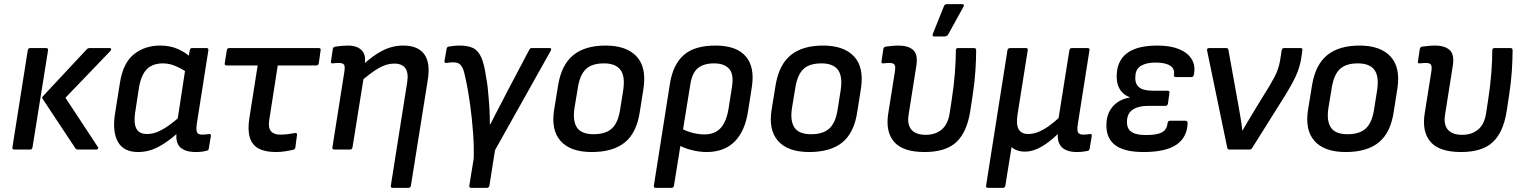

<svg xmlns="http://www.w3.org/2000/svg" viewBox="-20 -722 7360 927"><path d="M356 0Q348 0 344 -6L185 -246Q182 -251 186 -256L398 -483Q404 -490 414 -490H510Q515 -490 516.5 -486Q518 -482 513 -476L296 -250L452 -13Q456 -8 453 -4Q450 0 445 0ZM50 0Q38 0 40 -11L114 -479Q116 -490 126 -490H203Q213 -490 212 -479L137 -11Q135 0 126 0Z M646 12Q577 12 549.5 -37Q522 -86 535 -171L559 -322Q574 -418 626.5 -460Q679 -502 753 -502Q802 -502 839.5 -485Q877 -468 897 -448L889 -368Q862 -388 830 -402Q798 -416 767 -416Q718 -416 690 -389Q662 -362 651 -299L632 -175Q625 -125 639 -100Q653 -75 690 -75Q714 -75 737.5 -84Q761 -93 791 -113.5Q821 -134 861 -170L848 -88Q812 -56 779 -33.5Q746 -11 714.5 0.5Q683 12 646 12ZM926 12Q874 12 850 -11Q826 -34 833 -85L836 -106V-136L876 -397L888 -432L896 -479Q898 -490 907 -490H977Q988 -490 986 -479L930 -123Q926 -90 932.5 -81Q939 -72 956 -72Q965 -72 974 -73Q983 -74 990 -75Q1000 -76 998 -64L988 -5Q987 5 976 6Q965 9 953.5 10.5Q942 12 926 12Z M1312 12Q1260 12 1228.5 -5Q1197 -22 1186 -58.5Q1175 -95 1184 -152L1224 -406H1075Q1063 -406 1065 -416L1075 -479Q1077 -490 1087 -490H1519Q1530 -490 1528 -479L1519 -416Q1517 -406 1507 -406H1321L1280 -143Q1274 -106 1288 -89Q1302 -72 1332 -72Q1353 -72 1371.5 -74.5Q1390 -77 1406 -80Q1415 -81 1414 -70L1406 -10Q1405 -2 1396 1Q1379 5 1357 8.5Q1335 12 1312 12Z M1876 185Q1865 185 1867 174L1946 -325Q1960 -415 1883 -415Q1847 -415 1809 -393.5Q1771 -372 1713 -321L1724 -402Q1780 -454 1827.5 -478Q1875 -502 1927 -502Q1998 -502 2028.5 -460Q2059 -418 2045 -334L1964 174Q1962 185 1952 185ZM1595 0Q1583 0 1585 -11L1642 -372Q1647 -401 1641 -409.5Q1635 -418 1616 -418Q1610 -418 1602 -417.5Q1594 -417 1586 -416Q1576 -415 1578 -426L1587 -486Q1588 -491 1591 -493.5Q1594 -496 1599 -497Q1614 -499 1630.5 -500.5Q1647 -502 1659 -502Q1704 -502 1726 -479.5Q1748 -457 1741 -415L1738 -395L1737 -354L1682 -11Q1680 0 1670 0Z M2255 185Q2244 185 2246 174L2267 44Q2269 -13 2264 -81.5Q2259 -150 2249.5 -219.5Q2240 -289 2227 -346Q2221 -378 2213.5 -393.5Q2206 -409 2195.5 -415Q2185 -421 2169 -421Q2152 -421 2135 -418Q2125 -417 2126 -427L2136 -485Q2138 -495 2145 -497Q2157 -499 2170.5 -500.5Q2184 -502 2200 -502Q2238 -502 2263 -490.5Q2288 -479 2303 -446.5Q2318 -414 2327 -349Q2332 -325 2334.5 -300.5Q2337 -276 2339 -252Q2342 -221 2343.5 -189.5Q2345 -158 2345 -123H2348Q2360 -147 2374 -174Q2388 -201 2402 -227.5Q2416 -254 2429 -280L2535 -481Q2539 -490 2548 -490H2632Q2646 -490 2639 -477L2370 3L2343 174Q2341 185 2331 185Z M2837 12Q2734 12 2686.5 -41.5Q2639 -95 2656 -196L2675 -312Q2691 -409 2747.5 -455.5Q2804 -502 2904 -502Q3004 -502 3053 -450Q3102 -398 3087 -296L3069 -182Q3054 -81 2997 -34.5Q2940 12 2837 12ZM2846 -74Q2904 -74 2934 -101.5Q2964 -129 2974 -192L2989 -287Q2999 -354 2975.5 -385Q2952 -416 2896 -416Q2838 -416 2809 -388.5Q2780 -361 2770 -299L2754 -202Q2744 -139 2765.5 -106.5Q2787 -74 2846 -74Z M3146 185Q3135 185 3137 174L3215 -321Q3230 -411 3281.5 -456.5Q3333 -502 3435 -502Q3535 -502 3580 -450.5Q3625 -399 3610 -302L3592 -187Q3577 -88 3526.5 -38Q3476 12 3391 12Q3355 12 3315.5 1.5Q3276 -9 3254 -24L3263 -106Q3288 -90 3320.5 -81.5Q3353 -73 3380 -73Q3432 -73 3460 -104.5Q3488 -136 3498 -200L3514 -302Q3524 -364 3500 -390Q3476 -416 3428 -416Q3378 -416 3350 -393.5Q3322 -371 3313 -315L3234 174Q3232 185 3222 185Z M3887 12Q3784 12 3736.5 -41.5Q3689 -95 3706 -196L3725 -312Q3741 -409 3797.5 -455.5Q3854 -502 3954 -502Q4054 -502 4103 -450Q4152 -398 4137 -296L4119 -182Q4104 -81 4047 -34.5Q3990 12 3887 12ZM3896 -74Q3954 -74 3984 -101.5Q4014 -129 4024 -192L4039 -287Q4049 -354 4025.5 -385Q4002 -416 3946 -416Q3888 -416 3859 -388.5Q3830 -361 3820 -299L3804 -202Q3794 -139 3815.5 -106.5Q3837 -74 3896 -74Z M4444 12Q4339 12 4296.5 -37.5Q4254 -87 4269 -177L4300 -372Q4305 -401 4299 -409.5Q4293 -418 4275 -418Q4269 -418 4260.5 -417.5Q4252 -417 4244 -416Q4234 -415 4236 -426L4245 -486Q4246 -491 4249 -493.5Q4252 -496 4257 -497Q4272 -499 4287.5 -500.5Q4303 -502 4318 -502Q4366 -502 4389.5 -480Q4413 -458 4404 -403L4367 -169Q4359 -122 4380 -96.5Q4401 -71 4450 -71Q4496 -71 4526.5 -96.5Q4557 -122 4565 -175L4575 -240Q4586 -311 4590.5 -372.5Q4595 -434 4595 -479Q4595 -490 4606 -490H4683Q4693 -490 4693 -479Q4693 -438 4689.5 -382Q4686 -326 4676 -261L4664 -183Q4648 -83 4597 -35.5Q4546 12 4444 12ZM4489 -546Q4484 -546 4483 -549.5Q4482 -553 4484 -559L4537 -691Q4539 -698 4543.5 -700Q4548 -702 4554 -702H4625Q4632 -702 4633.5 -698Q4635 -694 4631 -688L4558 -556Q4552 -546 4541 -546Z M4750 185Q4739 185 4741 174L4844 -479Q4846 -490 4857 -490H4933Q4944 -490 4942 -479L4893 -171Q4885 -120 4898.5 -97.5Q4912 -75 4944 -75Q4971 -75 4997 -86.5Q5023 -98 5047.5 -116Q5072 -134 5091 -152L5143 -479Q5145 -490 5155 -490H5231Q5242 -490 5240 -479L5184 -124Q5179 -91 5185.5 -81.5Q5192 -72 5212 -72Q5219 -72 5228 -73Q5237 -74 5244 -75Q5253 -76 5251 -65L5241 -4Q5240 0 5238 3Q5236 6 5229 7Q5218 9 5206 10.5Q5194 12 5180 12Q5132 12 5108.5 -9.5Q5085 -31 5087 -74H5086Q5050 -38 5009 -14Q4968 10 4928 10Q4908 10 4891 4Q4874 -2 4864 -12L4834 174Q4832 185 4822 185Z M5501 12Q5402 12 5358.5 -26Q5315 -64 5323 -138Q5328 -183 5357.5 -213Q5387 -243 5434 -251V-253Q5399 -266 5383 -298Q5367 -330 5373 -378Q5381 -439 5429 -470.5Q5477 -502 5569 -502Q5630 -502 5672 -485Q5714 -468 5733.5 -436.5Q5753 -405 5744 -361Q5742 -350 5733 -350H5657Q5646 -350 5648 -361Q5653 -390 5629.5 -405Q5606 -420 5559 -420Q5516 -420 5490 -405Q5464 -390 5462 -357Q5458 -320 5478 -302Q5498 -284 5547 -284H5617Q5629 -284 5626 -273L5619 -222Q5617 -211 5607 -211H5525Q5479 -211 5452.5 -195Q5426 -179 5422 -147Q5417 -107 5438.5 -88.5Q5460 -70 5514 -70Q5566 -70 5590 -83Q5614 -96 5617 -127Q5619 -139 5628 -139H5703Q5714 -139 5714 -128Q5712 -59 5660 -23.5Q5608 12 5501 12Z M5915 0Q5907 0 5905 -10L5808 -478Q5806 -490 5818 -490H5900Q5910 -490 5911 -481L5960 -209Q5965 -180 5970 -151Q5975 -122 5978 -92H5979Q5995 -120 6011.5 -147Q6028 -174 6044 -201L6109 -307Q6122 -329 6132.5 -348.5Q6143 -368 6150 -388.5Q6157 -409 6161 -433L6168 -479Q6171 -490 6179 -490H6259Q6270 -490 6268 -479L6262 -438Q6255 -395 6236.5 -355Q6218 -315 6189 -268L6026 -8Q6021 0 6013 0Z M6477 12Q6374 12 6326.5 -41.5Q6279 -95 6296 -196L6315 -312Q6331 -409 6387.5 -455.5Q6444 -502 6544 -502Q6644 -502 6693 -450Q6742 -398 6727 -296L6709 -182Q6694 -81 6637 -34.5Q6580 12 6477 12ZM6486 -74Q6544 -74 6574 -101.5Q6604 -129 6614 -192L6629 -287Q6639 -354 6615.5 -385Q6592 -416 6536 -416Q6478 -416 6449 -388.5Q6420 -361 6410 -299L6394 -202Q6384 -139 6405.5 -106.5Q6427 -74 6486 -74Z M7034 12Q6929 12 6886.5 -37.5Q6844 -87 6859 -177L6890 -372Q6895 -401 6889 -409.5Q6883 -418 6865 -418Q6859 -418 6850.5 -417.5Q6842 -417 6834 -416Q6824 -415 6826 -426L6835 -486Q6836 -491 6839 -493.5Q6842 -496 6847 -497Q6862 -499 6877.5 -500.5Q6893 -502 6908 -502Q6956 -502 6979.5 -480Q7003 -458 6994 -403L6957 -169Q6949 -122 6970 -96.5Q6991 -71 7040 -71Q7086 -71 7116.5 -96.5Q7147 -122 7155 -175L7165 -240Q7176 -311 7180.5 -372.5Q7185 -434 7185 -479Q7185 -490 7196 -490H7273Q7283 -490 7283 -479Q7283 -438 7279.5 -382Q7276 -326 7266 -261L7254 -183Q7238 -83 7187 -35.5Q7136 12 7034 12Z"/></svg>

Font: Sofia Sans SemiBold
Style: Italic
Weight: 600
Italic angle: -9°
Designer: Botio Nikoltchev, Ani Petrova
Foundry: lettersoup
Version: Version 4.100-B